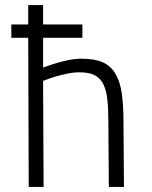

<svg xmlns="http://www.w3.org/2000/svg" viewBox="-20 -742 605 762"><path d="M25 -645H92V-722H151V-645H307V-592H151V-474Q176 -483 202 -491Q225 -498 251.5 -503.5Q278 -509 304 -509Q355 -509 387 -495Q419 -481 437.5 -450.5Q456 -420 463 -373Q470 -326 470 -260L472 0H412L410 -259Q410 -310 406 -347Q402 -384 390 -408Q378 -432 355.5 -443.5Q333 -455 297 -455Q271 -455 245.5 -449.5Q220 -444 199 -438Q174 -430 151 -421L153 0H94L92 -592H25Z"/></svg>

Font: Panefresco 250wt
Style: Regular
Weight: 300
Version: Version 1.000